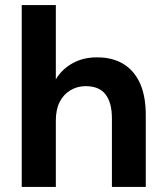

<svg xmlns="http://www.w3.org/2000/svg" viewBox="-20 -740 656 760"><path d="M66 0V-720H201V-426Q225 -466 267 -489.5Q309 -513 364 -513Q426 -513 469 -486.5Q512 -460 534.5 -409.5Q557 -359 557 -285V0H423V-272Q423 -333 398 -366Q373 -399 319 -399Q286 -399 258.5 -382.5Q231 -366 216 -336Q201 -306 201 -262V0Z"/></svg>

Font: DM Sans 18pt
Style: Bold
Weight: 700
Designer: Colophon Foundry, Jonny Pinhorn
Foundry: Colophon Foundry
Version: Version 4.004;gftools[0.9.30]